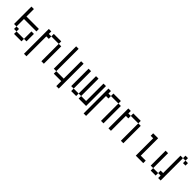

<svg xmlns="http://www.w3.org/2000/svg" viewBox="292 -1958 3415 3415"><g transform="rotate(45 2000.0 -250.0)"><path d="M437.5 -312.5V-375H125V-562.5H62.5V-125H125V-62.5H187.5V0H375V-62.5H187.5V-125H125V-312.5ZM375 -62.5H437.5V-250H375Z M562.5 -500Q562.5 -500 562.5 125H625Q625 125 625 -375H687.5V-437.5H625V-500ZM875 -437.5V0H937.5V-437.5ZM687.5 -437.5H875V-500H687.5Z M1375 0Q1375 0 1375 125H1437.5Q1437.5 125 1437.5 -500H1375V-62.5H1187.5V0ZM1187.5 -62.5V-625H1125V-62.5Z M1625 -62.5V0H1750V-62.5ZM1625 -62.5V-500H1562.5V-62.5ZM1750 -62.5H1812.5V0H2000Q2000 0 2000 -500H1937.5V-62.5H1812.5V-500H1750Z M2062.5 -500Q2062.5 -500 2062.5 125H2125Q2125 125 2125 -375H2187.5V-437.5H2125V-500ZM2375 -437.5V0H2437.5V-437.5ZM2187.5 -437.5H2375V-500H2187.5Z M2562.5 -500Q2562.5 -500 2562.5 0H2625Q2625 0 2625 -375H2687.5V-437.5H2625V-500ZM2875 -437.5V0H2937.5V-437.5ZM2687.5 -437.5H2875V-500H2687.5Z M3437.5 0V-62.5H3312.5V-500H3187.5V-437.5H3250V0Z M4000 -500V-562.5H3937.5V-500ZM3625 -62.5V0H3750V-62.5ZM3625 -62.5Q3625 -62.5 3625 -437.5H3562.5Q3562.5 -437.5 3562.5 -62.5ZM3812.5 -62.5V0H3875V-562.5H3812.5V-125H3750V-62.5ZM3875 -562.5H3937.5V-625H3875Z"/></g></svg>

Font: UnifontExMono
Style: Regular
Weight: 500
Version: Version 15.0.06